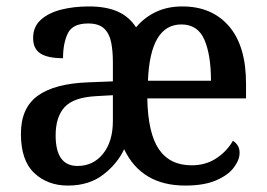

<svg xmlns="http://www.w3.org/2000/svg" viewBox="-20 -567 829 597"><path d="M191 10Q128 10 86.5 -29Q45 -68 45 -151Q45 -231 97 -269Q149 -307 254 -311L331 -314V-373Q331 -409 325.5 -436Q320 -463 303.5 -478.5Q287 -494 254 -494Q206 -494 191 -463.5Q176 -433 176 -386Q129 -386 106 -400.5Q83 -415 83 -449Q83 -484 107 -505.5Q131 -527 170 -537Q209 -547 257 -547Q309 -547 345 -531.5Q381 -516 403 -482Q429 -513 465 -530Q501 -547 547 -547Q639 -547 692 -485.5Q745 -424 745 -307V-261H438Q440 -153 474 -103Q508 -53 576 -53Q620 -53 653 -75Q686 -97 704 -129Q712 -125 718.5 -115.5Q725 -106 725 -92Q725 -70 707 -46Q689 -22 651.5 -6Q614 10 556 10Q420 10 366 -103Q345 -58 301 -24Q257 10 191 10ZM636 -316Q636 -396 615.5 -443.5Q595 -491 544 -491Q447 -491 440 -316ZM221 -51Q270 -51 300.5 -89Q331 -127 331 -191V-271L278 -268Q208 -264 180.5 -233.5Q153 -203 153 -146Q153 -51 221 -51Z"/></svg>

Font: Noto Serif Bengali SemiCondensed Medium
Style: Regular
Weight: 500
Width: 4
Designer: Juan Bruce, Universal Thirst, Indian Type Foundry and the Monotype Design Team.
Foundry: Monotype Imaging Inc.
Version: Version 2.003; ttfautohint (v1.8.4.7-5d5b)